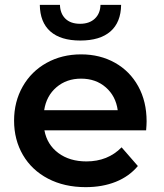

<svg xmlns="http://www.w3.org/2000/svg" viewBox="-20 -764 677 791"><path d="M582 -227H163Q174 -168 220.5 -133.5Q267 -99 336 -99Q424 -99 481 -157L548 -80Q512 -37 457 -15Q402 7 333 7Q245 7 178 -28Q111 -63 74.5 -125.5Q38 -188 38 -267Q38 -345 73.5 -407.5Q109 -470 172 -505Q235 -540 314 -540Q392 -540 453.5 -505.5Q515 -471 549.5 -408.5Q584 -346 584 -264Q584 -251 582 -227ZM162 -310H465Q457 -368 416 -404Q375 -440 314 -440Q254 -440 212.5 -404.5Q171 -369 162 -310ZM144 -744H227Q228 -708 249.5 -687Q271 -666 310 -666Q348 -666 370.5 -687Q393 -708 394 -744H479Q478 -672 435 -634.5Q392 -597 311 -597Q230 -597 187.5 -634.5Q145 -672 144 -744Z"/></svg>

Font: APTA Sans SemiBold
Style: Bold
Weight: 600
Version: Version 7.200